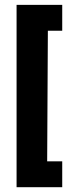

<svg xmlns="http://www.w3.org/2000/svg" viewBox="-20 -742 292 797"><path d="M48.8 35.2V-721.7H238.3V-614.3H178.7L175.8 -72.3H238.3V35.2Z"/></svg>

Font: Post No Bills Colombo ExtraBold
Style: Regular
Weight: 800
Designer: Kosala Senevirathne, Siva Puranthara, Lasantha Premarathna, Tharique Azeez
Foundry: Mooniak
Version: Version 1.220 ; ttfautohint (v1.6)